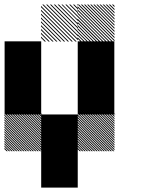

<svg xmlns="http://www.w3.org/2000/svg" viewBox="-21 -855 708 875"><path d="M500.8 -332.5 499.2 -334.2H500.8ZM500.8 -321.7 488.3 -334.2H494.2L500.8 -327.5ZM500.8 -310.8 477.5 -334.2H483.3L500.8 -316.7ZM500.8 -300 466.7 -334.2H472.5L500.8 -305.8ZM500.8 -289.2 455.8 -334.2H461.7L500.8 -295ZM500.8 -278.3 445 -334.2H450.8L500.8 -284.2ZM500.8 -267.5 434.2 -334.2H440L500.8 -273.3ZM500.8 -256.7 423.3 -334.2H429.2L500.8 -262.5ZM500.8 -245.8 412.5 -334.2H418.3L500.8 -251.7ZM500.8 -235 401.7 -334.2H407.5L500.8 -240.8ZM500.8 -224.2 390.8 -334.2H396.7L500.8 -230ZM500.8 -213.3 380 -334.2H385.8L500.8 -219.2ZM500.8 -202.5 369.2 -334.2H375L500.8 -208.3ZM500.8 -191.7 358.3 -334.2H364.2L500.8 -197.5ZM500.8 -180.8 347.5 -334.2H353.3L500.8 -186.7ZM500.8 -170 336.7 -334.2H342.5L500.8 -175.8ZM494.2 -165.8 332.5 -327.5V-333.3L500 -165.8ZM483.3 -165.8 332.5 -316.7V-322.5L489.2 -165.8ZM472.5 -165.8 332.5 -305.8V-311.7L478.3 -165.8ZM461.7 -165.8 332.5 -295V-300.8L467.5 -165.8ZM450.8 -165.8 332.5 -284.2V-290L456.7 -165.8ZM440 -165.8 332.5 -273.3V-279.2L445.8 -165.8ZM429.2 -165.8 332.5 -262.5V-268.3L435 -165.8ZM418.3 -165.8 332.5 -251.7V-257.5L424.2 -165.8ZM407.5 -165.8 332.5 -240.8V-246.7L413.3 -165.8ZM396.7 -165.8 332.5 -230V-235.8L402.5 -165.8ZM385.8 -165.8 332.5 -219.2V-225L391.7 -165.8ZM375 -165.8 332.5 -208.3V-214.2L380.8 -165.8ZM364.2 -165.8 332.5 -197.5V-203.3L370 -165.8ZM353.3 -165.8 332.5 -186.7V-192.5L359.2 -165.8ZM342.5 -165.8 332.5 -175.8V-181.7L348.3 -165.8ZM500.8 -334.2H505L500.8 -338.3ZM167.5 -332.5 165.8 -334.2H167.5ZM167.5 -321.7 155 -334.2H160.8L167.5 -327.5ZM167.5 -310.8 144.2 -334.2H150L167.5 -316.7ZM167.5 -300 133.3 -334.2H139.2L167.5 -305.8ZM167.5 -289.2 122.5 -334.2H128.3L167.5 -295ZM167.5 -278.3 111.7 -334.2H117.5L167.5 -284.2ZM167.5 -267.5 100.8 -334.2H106.7L167.5 -273.3ZM167.5 -256.7 90 -334.2H95.8L167.5 -262.5ZM167.5 -245.8 79.2 -334.2H85L167.5 -251.7ZM167.5 -235 68.3 -334.2H74.2L167.5 -240.8ZM167.5 -224.2 57.5 -334.2H63.3L167.5 -230ZM167.5 -213.3 46.7 -334.2H52.5L167.5 -219.2ZM167.5 -202.5 35.8 -334.2H41.7L167.5 -208.3ZM167.5 -191.7 25 -334.2H30.8L167.5 -197.5ZM167.5 -180.8 14.2 -334.2H20L167.5 -186.7ZM167.5 -170 3.3 -334.2H9.2L167.5 -175.8ZM160.8 -165.8 -0.8 -327.5V-333.3L166.7 -165.8ZM150 -165.8 -0.8 -316.7V-322.5L155.8 -165.8ZM139.2 -165.8 -0.8 -305.8V-311.7L145 -165.8ZM128.3 -165.8 -0.8 -295V-300.8L134.2 -165.8ZM117.5 -165.8 -0.8 -284.2V-290L123.3 -165.8ZM106.7 -165.8 -0.8 -273.3V-279.2L112.5 -165.8ZM95.8 -165.8 -0.8 -262.5V-268.3L101.7 -165.8ZM85 -165.8 -0.8 -251.7V-257.5L90.8 -165.8ZM74.2 -165.8 -0.8 -240.8V-246.7L80 -165.8ZM63.3 -165.8 -0.8 -230V-235.8L69.2 -165.8ZM52.5 -165.8 -0.8 -219.2V-225L58.3 -165.8ZM41.7 -165.8 -0.8 -208.3V-214.2L47.5 -165.8ZM30.8 -165.8 -0.8 -197.5V-203.3L36.7 -165.8ZM20 -165.8 -0.8 -186.7V-192.5L25.8 -165.8ZM9.2 -165.8 -0.8 -175.8V-181.7L15 -165.8ZM167.5 -334.2H171.7L167.5 -338.3ZM500.8 -822.5 489.2 -834.2H495L500.8 -828.3ZM500.8 -808.3 475 -834.2H480.8L500.8 -814.2ZM500.8 -794.2 460.8 -834.2H466.7L500.8 -800ZM500.8 -780 446.7 -834.2H452.5L500.8 -785.8ZM500.8 -765.8 432.5 -834.2H438.3L500.8 -771.7ZM500.8 -751.7 418.3 -834.2H424.2L500.8 -757.5ZM500.8 -737.5 404.2 -834.2H410L500.8 -743.3ZM500.8 -723.3 390 -834.2H395.8L500.8 -729.2ZM500.8 -709.2 375.8 -834.2H381.7L500.8 -715ZM500.8 -695 361.7 -834.2H367.5L500.8 -700.8ZM500.8 -680.8 347.5 -834.2H353.3L500.8 -686.7ZM500.8 -666.7 333.3 -834.2H339.2L500.8 -672.5ZM487.5 -665.8 332.5 -820.8V-826.7L493.3 -665.8ZM473.3 -665.8 332.5 -806.7V-812.5L479.2 -665.8ZM459.2 -665.8 332.5 -792.5V-798.3L465 -665.8ZM445 -665.8 332.5 -778.3V-784.2L450.8 -665.8ZM430 -665.8 332.5 -763.3V-770L436.7 -665.8ZM416.7 -665.8 332.5 -750V-755.8L422.5 -665.8ZM402.5 -665.8 332.5 -735.8V-741.7L408.3 -665.8ZM388.3 -665.8 332.5 -721.7V-727.5L394.2 -665.8ZM374.2 -665.8 332.5 -707.5V-713.3L380 -665.8ZM360 -665.8 332.5 -693.3V-699.2L365.8 -665.8ZM345.8 -665.8 332.5 -679.2V-685L351.7 -665.8ZM334.2 -829.2 329.2 -834.2H334.2ZM334.2 -811.7 311.7 -834.2H317.5L334.2 -817.5ZM334.2 -794.2 294.2 -834.2H300L334.2 -800ZM334.2 -776.7 276.7 -834.2H282.5L334.2 -782.5ZM334.2 -759.2 259.2 -834.2H264.2L334.2 -764.2ZM334.2 -741.7 241.7 -834.2H247.5L334.2 -747.5ZM334.2 -724.2 224.2 -834.2H230L334.2 -730ZM334.2 -706.7 206.7 -834.2H212.5L334.2 -712.5ZM334.2 -689.2 189.2 -834.2H195L334.2 -695ZM334.2 -671.7 171.7 -834.2H177.5L334.2 -677.5ZM322.5 -665.8 165.8 -822.5V-828.3L328.3 -665.8ZM305 -665.8 165.8 -805V-810.8L310.8 -665.8ZM287.5 -665.8 165.8 -787.5V-793.3L293.3 -665.8ZM270 -665.8 165.8 -770V-775.8L275.8 -665.8ZM252.5 -665.8 165.8 -752.5V-758.3L258.3 -665.8ZM235 -665.8 165.8 -735V-740.8L240.8 -665.8ZM217.5 -665.8 165.8 -717.5V-723.3L223.3 -665.8ZM200 -665.8 165.8 -700V-705.8L205.8 -665.8ZM182.5 -665.8 165.8 -682.5V-688.3L188.3 -665.8ZM334.2 -834.2H335L334.2 -835ZM166.7 -166.7H333.3V0H166.7ZM166.7 -333.3H333.3V0H166.7ZM333.3 -500H500V-333.3H333.3ZM0 -500H166.7V-333.3H0ZM333.3 -666.7H500V-333.3H333.3ZM0 -666.7H166.7V-333.3H0Z"/></svg>

Font: 0xA000-Pixelated-Mono
Style: Pixelated-Mono
Weight: 400
Version: Version 0.1